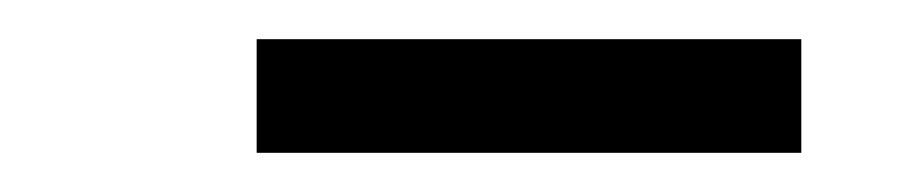

<svg xmlns="http://www.w3.org/2000/svg" viewBox="-20 -724 464 98"><path d="M111 -646V-704H389V-646Z"/></svg>

Font: Our Lexend Light
Style: Regular
Weight: 300
Designer: Bonnie Shaver-Troup, Thomas Jockin
Foundry: Lexend
Version: Version 1.007